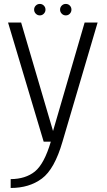

<svg xmlns="http://www.w3.org/2000/svg" viewBox="-20 -704 534 954"><path d="M197 0H232.5Q200 110 153.5 148Q107 185.5 33 186V230Q125.5 230 188.2 183.2Q251 136.5 290.5 0L465 -592H400.5L243.5 -53L85 -592H20ZM178 -627.5Q189.5 -627.5 197.8 -636Q206 -644.5 206 -656Q206 -668 197.8 -676.2Q189.5 -684.5 178 -684.5Q166 -684.5 157.8 -676.2Q149.5 -668 149.5 -656Q149.5 -644.5 157.8 -636Q166 -627.5 178 -627.5ZM307 -627.5Q319 -627.5 327 -636Q335 -644.5 335 -656Q335 -668 327 -676.2Q319 -684.5 307 -684.5Q295 -684.5 286.8 -676.2Q278.5 -668 278.5 -656Q278.5 -644.5 286.8 -636Q295 -627.5 307 -627.5Z"/></svg>

Font: Anybody Light
Style: Regular
Weight: 300
Designer: Tyler Finck
Foundry: Etcetera Type Company
Version: Version 1.111; ttfautohint (v1.8.4)